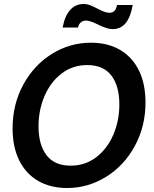

<svg xmlns="http://www.w3.org/2000/svg" viewBox="-20 -928 772 962"><path d="M43 -285Q43 -405 96.5 -503.5Q150 -602 240 -658Q330 -714 436 -714Q520 -714 581.5 -678Q643 -642 676 -575Q709 -508 709 -415Q709 -295 655.5 -196.5Q602 -98 511.5 -42Q421 14 316 14Q232 14 170.5 -22Q109 -58 76 -125Q43 -192 43 -285ZM578 -405Q578 -497 538 -549.5Q498 -602 417 -602Q344 -602 288.5 -559.5Q233 -517 203 -446.5Q173 -376 173 -295Q173 -203 213 -150.5Q253 -98 334 -98Q407 -98 462.5 -140.5Q518 -183 548 -253.5Q578 -324 578 -405ZM473 -804Q431 -825 411 -825Q395 -825 384.5 -815.5Q374 -806 371 -790H294Q304 -847 331 -877.5Q358 -908 399 -908Q416 -908 432.5 -901.5Q449 -895 470 -884Q485 -876 500.5 -870Q516 -864 528 -864Q560 -864 566 -903H645Q634 -841 609 -811.5Q584 -782 544 -782Q529 -782 512.5 -787.5Q496 -793 473 -804Z"/></svg>

Font: Cabin SemiBold
Style: Italic
Weight: 600
Italic angle: -7°
Designer: Pablo Impallari
Foundry: Pablo Impallari. http://www.impallari.com Igino Marini. http://www.ikern.com
Version: Version 2.200